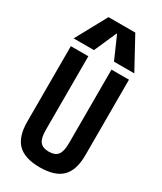

<svg xmlns="http://www.w3.org/2000/svg" viewBox="-246 -1085 993 1179"><g transform="rotate(30 250.0 -495.0)"><path d="M250 10Q143 10 93.5 -39.5Q44 -89 44 -195V-730H168V-208Q168 -150 187 -125.5Q206 -101 250 -101Q294 -101 313 -125.5Q332 -150 332 -208V-730H456V-195Q456 -89 406.5 -39.5Q357 10 250 10ZM35 -780 155 -1000H345L465 -780H321L252 -937H248L179 -780Z"/></g></svg>

Font: M PLUS Code Latin SemiBold
Style: Regular
Weight: 600
Designer: Coji Morishita
Foundry: UNDERFOREST DESIGN
Version: Version 1.002; ttfautohint (v1.8.3)